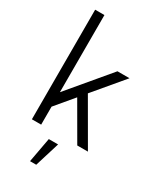

<svg xmlns="http://www.w3.org/2000/svg" viewBox="-237 -834 961 1138"><g transform="rotate(30 243.0 -265.0)"><path d="M443.5 0H370.5L227.5 -247L123.5 -123V0H60V-750H123.5V-222L357 -500H439.5L270.5 -299ZM174.5 220.5 205.5 51.5H269L217 220.5Z"/></g></svg>

Font: Urbanist Light
Style: Regular
Weight: 300
Designer: Corey Hu
Foundry: Corey Hu
Version: Version 1.330; ttfautohint (v1.8.4.7-5d5b)